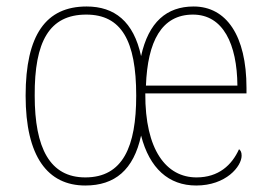

<svg xmlns="http://www.w3.org/2000/svg" viewBox="-20 -562 830 592"><path d="M243 10C334 10 392 -38 415 -144C441 -43 500 10 585 10C677 10 725 -49 725 -82C725 -93 722 -98 717 -102C695 -53 654 -15 586 -15C493 -15 427 -99 428 -274H740V-291C740 -452 678 -542 577 -542C494 -542 438 -494 415 -389C392 -496 333 -542 247 -542C122 -542 59 -455 59 -267C59 -79 127 10 243 10ZM243 -15C134 -15 87 -105 87 -267C86 -434 132 -517 246 -517C354 -517 400 -437 400 -267C400 -110 359 -15 243 -15ZM712 -298H430C435 -434 478 -517 575 -517C668 -517 711 -426 712 -298Z"/></svg>

Font: Noto Serif Thai SemiCondensed Thin
Style: Regular
Weight: 100
Width: 4
Designer: Monotype Design Team
Foundry: Monotype Imaging Inc.
Version: Version 2.002